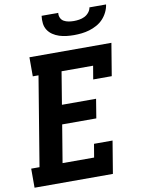

<svg xmlns="http://www.w3.org/2000/svg" viewBox="-102 -1023 803 1091"><g transform="rotate(-10 300.0 -477.5)"><path d="M7 0V-110H55L140 -625H107V-735H580L549 -548H442L455 -625H273L242 -437H439L421 -327H224L188 -110H370L383 -187H490L459 0ZM379 -815Q357 -815 335.5 -817.5Q314 -820 294 -826.5Q274 -833 257 -844.5Q240 -856 229 -873Q218 -890 215.5 -911.5Q213 -933 216 -955H312Q310 -940 316 -926.5Q322 -913 334.5 -906Q347 -899 362 -896.5Q377 -894 392 -894Q407 -894 423 -896.5Q439 -899 453.5 -906Q468 -913 479 -926.5Q490 -940 492 -955H588Q585 -933 574.5 -911.5Q564 -890 548 -873Q532 -856 511 -844.5Q490 -833 468 -826.5Q446 -820 423.5 -817.5Q401 -815 379 -815Z"/></g></svg>

Font: Iosevka Etoile Extrabold
Style: Italic
Weight: 800
Italic angle: -9°
Designer: Belleve Invis
Foundry: Belleve Invis
Version: Version 22.1.2; ttfautohint (v1.8.4)